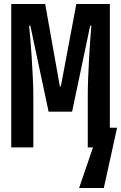

<svg xmlns="http://www.w3.org/2000/svg" viewBox="-20 -734 603 956"><path d="M36 0V-714H205L278 -304H283L360 -714H527V-98H563L497 202H374L443 0H417V-254Q417 -296 419 -348.5Q421 -401 424 -452.5Q427 -504 430 -545Q433 -586 435 -606H429L339 -178H222L131 -606H125Q127 -588 130.5 -547Q134 -506 137.5 -453.5Q141 -401 143.5 -347Q146 -293 146 -249V0Z"/></svg>

Font: Noto Sans Mono SemiCondensed SemiBold
Style: Regular
Weight: 600
Width: 4
Designer: Monotype Design Team
Foundry: Monotype Imaging Inc.
Version: Version 2.014; ttfautohint (v1.8.4.7-5d5b)